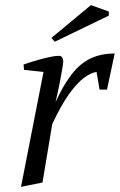

<svg xmlns="http://www.w3.org/2000/svg" viewBox="-20 -721 468 750"><path d="M62 9 150 -440 74 -448 72 -469Q101 -479 127.5 -486.5Q154 -494 175.5 -498.5Q197 -503 210 -503Q219 -503 223 -496.5Q227 -490 227 -482Q227 -475 223.5 -453.5Q220 -432 213.5 -398.5Q207 -365 197 -322Q228 -390 261 -432Q294 -474 334.5 -493Q375 -512 428 -512L398 -371H369L357 -440Q335 -437 307.5 -416.5Q280 -396 249 -352.5Q218 -309 184 -236L146 -8ZM194 -558 181 -573 335 -701 405 -676V-660Z"/></svg>

Font: Manuale Light
Style: Italic
Weight: 300
Italic angle: -11°
Version: Version 1.002